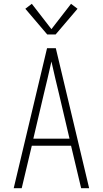

<svg xmlns="http://www.w3.org/2000/svg" viewBox="-20 -988 540 1008"><path d="M52 0 227 -735H273L448 0H406L353 -223H147L94 0ZM155 -260H345L291 -490Q280 -534 270 -577.5Q260 -621 250 -665Q240 -621 230 -577.5Q220 -534 209 -490ZM272 -807H228L113 -942L147 -968L250 -835L353 -968L387 -942Z"/></svg>

Font: Iosevka SS04 Extralight
Style: Regular
Weight: 200
Monospace: yes
Designer: Belleve Invis
Foundry: Belleve Invis
Version: Version 19.0.0; ttfautohint (v1.8.4)